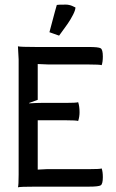

<svg xmlns="http://www.w3.org/2000/svg" viewBox="-20 -802 500 825"><path d="M192.4 -663.6Q192.9 -665 200.7 -694.8Q208.5 -724.6 215.6 -750.7Q222.7 -776.9 224.1 -780.8Q228.5 -782.2 263.2 -782.2Q270 -782.2 277.6 -780.5Q285.2 -778.8 290 -776.6Q294.9 -774.4 299.3 -772.2Q303.7 -770 304.2 -770Q304.2 -758.8 293.7 -738.3Q283.2 -717.8 271 -700.2Q258.8 -682.6 246.6 -666.3Q234.4 -649.9 233.9 -648.9Q230.5 -649.9 211.9 -656.7Q193.4 -663.6 192.4 -663.6ZM60.1 -51.8V-546.9L57.1 -603Q65.9 -600.1 136.2 -600.1H361.8Q403.3 -600.1 412.6 -594.5Q421.9 -588.9 421.9 -559.1Q421.9 -536.6 417 -522Q408.2 -524.9 361.8 -524.9H189.9Q175.3 -524.9 142.1 -526.9V-373L104.5 -359.4L106 -357.9Q137.2 -359.9 157.2 -359.9H262.2Q307.1 -359.9 315.9 -362.8Q321.8 -345.2 321.8 -319.8Q321.8 -299.8 315.9 -282.2Q307.1 -285.2 262.2 -285.2H142.1V-73.2Q177.2 -75.2 181.2 -75.2H361.8Q408.2 -75.2 417 -78.1Q421.9 -63.5 421.9 -41Q421.9 -11.2 412.6 -5.6Q403.3 0 361.8 0H134.8Q65.9 0 57.1 2.9Q60.1 -5.9 60.1 -51.8Z"/></svg>

Font: Nikodecs
Style: Medium
Weight: 500
Version: Version 0.29